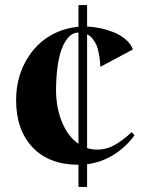

<svg xmlns="http://www.w3.org/2000/svg" viewBox="-20 -675 597 761"><path d="M502 -150.9 513.2 -139.2Q481.9 -95.2 434.3 -64Q386.7 -32.7 325.2 -23.9V65.9H291V-22Q174.3 -22 109.1 -91.1Q43.9 -160.2 43.9 -277.8Q43.9 -359.4 77.9 -424.6Q111.8 -489.7 167.5 -526.4Q223.1 -563 291 -568.8V-654.8H325.2V-569.8Q351.1 -568.8 377.7 -563.2Q404.3 -557.6 430.7 -547.1Q457 -536.6 477.8 -519Q498.5 -501.5 506.8 -479L377.9 -410.2Q376.5 -428.2 375.7 -436.8Q375 -445.3 371.3 -464.6Q367.7 -483.9 362.8 -495.4Q357.9 -506.8 348.1 -519.8Q338.4 -532.7 325.2 -539.1V-87.9Q344.7 -82 366.2 -82Q399.9 -82 430.9 -98.4Q461.9 -114.7 502 -150.9ZM291 -105V-545.9Q262.2 -545.9 241.7 -514.9Q221.2 -483.9 211.9 -434.1Q202.6 -384.3 202.1 -319.8Q202.1 -248 225.8 -190.9Q249.5 -133.8 291 -105Z"/></svg>

Font: Laureen pro
Style: Bold
Weight: 700
Designer: Ahmed zaza
Foundry: zazatype
Version: Version 1.000